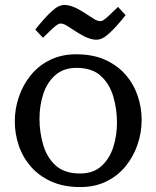

<svg xmlns="http://www.w3.org/2000/svg" viewBox="-20 -750 633 778"><path d="M285 -624Q269 -634 251.5 -645.5Q234 -657 220 -654Q206 -648 182 -624L154 -597L123 -630Q125 -633 135.5 -646Q146 -659 160.5 -675Q175 -691 190.5 -705Q206 -719 217 -724Q235 -733 256 -728.5Q277 -724 296 -713.5Q315 -703 327 -695Q343 -685 360.5 -673.5Q378 -662 392 -665Q397 -666 408 -675Q419 -684 430 -695L458 -722L489 -689Q487 -686 476.5 -673Q466 -660 451.5 -644Q437 -628 421.5 -614Q406 -600 395 -595Q377 -586 356 -590.5Q335 -595 316 -605.5Q297 -616 285 -624ZM289 -530Q357 -530 406.5 -507.5Q456 -485 489 -447Q522 -409 538 -361.5Q554 -314 554 -264Q554 -213 537.5 -164.5Q521 -116 489.5 -77Q458 -38 411.5 -15Q365 8 305 8Q238 8 188 -14.5Q138 -37 105 -75Q72 -113 56 -160.5Q40 -208 40 -258Q40 -309 56.5 -357.5Q73 -406 104.5 -445Q136 -484 182.5 -507Q229 -530 289 -530ZM304 -47Q358 -47 391 -77Q424 -107 439 -154Q454 -201 454 -253Q454 -308 439 -359Q424 -410 388.5 -442.5Q353 -475 290 -475Q237 -475 203.5 -445Q170 -415 155 -368Q140 -321 140 -269Q140 -214 155 -163Q170 -112 205.5 -79.5Q241 -47 304 -47Z"/></svg>

Font: Brawler
Style: Regular
Weight: 400
Designer: Oleg Frolov, Haley Fiege
Foundry: Oleg Frolov, Haley Fiege
Version: Version 1.101; ttfautohint (v1.8.3)